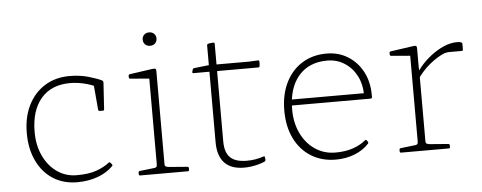

<svg xmlns="http://www.w3.org/2000/svg" viewBox="-47 -778 2255 898"><g transform="rotate(-5 1081.0 -328.5)"><path d="M283 6Q218 6 169.5 -25Q121 -56 94 -112.5Q67 -169 67 -243Q67 -318 95 -374Q123 -430 173 -461Q223 -492 289 -492Q338 -492 377.5 -480.5Q417 -469 440 -458Q445 -454 445 -449L437 -323Q437 -317 431 -317H416Q410 -317 409 -323L398 -448L428 -420Q406 -437 366 -448Q326 -459 289 -459Q201 -459 152.5 -402.5Q104 -346 104 -245Q104 -182 127.5 -132.5Q151 -83 191.5 -55Q232 -27 283 -27Q340 -27 376 -40Q412 -53 436 -72Q441 -76 445 -71L451 -64Q455 -59 451 -55Q423 -26 379 -10Q335 6 283 6Z M660 0V-327H696V0ZM578 0Q572 0 572 -6V-14Q572 -20 578 -21L647 -29Q655 -30 657.5 -33.5Q660 -37 660 -47V-180H696V-43Q696 -35 699.5 -32.5Q703 -30 713 -28L802 -21Q808 -20 808 -14V-6Q808 0 802 0ZM660 -327V-471L679 -446L571 -455Q565 -456 565 -462V-469Q565 -475 571 -476L676 -491Q689 -493 692.5 -490.5Q696 -488 696 -480V-327ZM678 -600Q663 -600 654 -609Q645 -618 645 -632Q645 -645 654 -654Q663 -663 678 -663Q692 -663 701 -654Q710 -645 710 -632Q710 -618 701 -609Q692 -600 678 -600Z M1066 6Q1005 6 974 -27Q943 -60 943 -124V-484V-486V-578Q943 -584 949 -586Q953 -587 957 -587.5Q961 -588 965 -588.5Q969 -589 973 -589Q979 -589 979 -583V-124Q979 -73 1003.5 -49Q1028 -25 1081 -25Q1101 -25 1120.5 -28Q1140 -31 1160 -38Q1166 -40 1167 -34L1168 -23Q1169 -18 1164 -14Q1150 -8 1134 -3.5Q1118 1 1101 3.5Q1084 6 1066 6ZM868 -455Q862 -455 863 -461L866 -471Q867 -477 873 -478L943 -486H1133L1174 -488Q1180 -488 1180 -482Q1180 -477 1180 -471.5Q1180 -466 1179 -461Q1178 -455 1172 -455Z M1497 6Q1431 6 1381 -25Q1331 -56 1303.5 -112Q1276 -168 1276 -243Q1276 -318 1303.5 -374Q1331 -430 1380.5 -461Q1430 -492 1496 -492Q1552 -492 1596 -464.5Q1640 -437 1665 -389.5Q1690 -342 1690 -280Q1690 -277 1690 -274.5Q1690 -272 1690 -270Q1689 -264 1683 -264H1298V-292H1667L1652 -273Q1653 -275 1653.5 -278Q1654 -281 1654 -284Q1654 -334 1633.5 -373.5Q1613 -413 1577 -436Q1541 -459 1496 -459Q1410 -459 1361.5 -402.5Q1313 -346 1313 -245Q1313 -182 1337 -132.5Q1361 -83 1403 -55Q1445 -27 1498 -27Q1585 -27 1640 -72Q1645 -76 1648 -71L1653 -64Q1656 -59 1652 -55Q1626 -26 1585 -10Q1544 6 1497 6Z M1885 0V-327H1921V0ZM2133 -455Q2133 -449 2127 -449H2069Q2062 -449 2054.5 -447.5Q2047 -446 2040 -443Q2010 -430 1976 -402.5Q1942 -375 1913 -333L1907 -351Q1915 -370 1935 -394Q1955 -418 1983.5 -440.5Q2012 -463 2044.5 -477.5Q2077 -492 2108 -492Q2133 -492 2133 -483ZM1803 0Q1797 0 1797 -6V-14Q1797 -20 1803 -21L1872 -29Q1880 -30 1882.5 -33.5Q1885 -37 1885 -47V-180H1921V-43Q1921 -35 1924.5 -32.5Q1928 -30 1938 -28L2027 -21Q2033 -20 2033 -14V-6Q2033 0 2027 0ZM1885 -327V-471L1904 -446L1796 -455Q1790 -456 1790 -462V-469Q1790 -475 1796 -476L1900 -491Q1913 -493 1916.5 -490.5Q1920 -488 1920 -480V-392L1921 -374V-327Z"/></g></svg>

Font: Hahmlet Thin
Style: Regular
Weight: 250
Version: Version 1.002